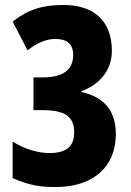

<svg xmlns="http://www.w3.org/2000/svg" viewBox="-20 -744 530 774"><path d="M431 -539C431 -662 356 -724 236 -724C152 -724 93 -706 31 -657L91 -541C130 -572 167 -587 203 -587C251 -587 275 -566 275 -522C275 -463 234 -432 153 -432H115V-300H151C243 -300 279 -274 279 -210C279 -154 248 -127 179 -127C135 -127 81 -142 31 -173V-26C94 2 140 10 204 10C355 10 447 -71 447 -203C447 -296 401 -353 308 -373V-376C387 -405 431 -466 431 -539Z"/></svg>

Font: Noto Sans Bengali ExtraCondensed ExtraBold
Style: Regular
Weight: 800
Width: 2
Designer: Joana Ranito - Universal Thirst; Jelle Bosma - Monotype Design Team
Foundry: Universal Thirst ehf.
Version: Version 3.000